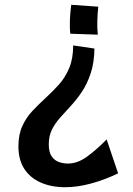

<svg xmlns="http://www.w3.org/2000/svg" viewBox="-20 -476 555 803"><path d="M286 -286 375 -273Q374 -213 359 -168.5Q344 -124 322.5 -92Q301 -60 277 -34Q253 -8 232 15.5Q211 39 197.5 65.5Q184 92 184 128Q184 161 196.5 178.5Q209 196 227.5 202Q246 208 264 208Q304 208 343.5 179.5Q383 151 426 107L474 249Q418 276 361 291.5Q304 307 252 307Q195 307 150.5 287.5Q106 268 81.5 230Q57 192 57 136Q57 87 73.5 51Q90 15 116 -12.5Q142 -40 171 -66.5Q200 -93 226.5 -122.5Q253 -152 269.5 -191.5Q286 -231 286 -286ZM278 -456 391 -448Q388 -420 387 -390Q386 -360 389 -331L274 -335Q271 -361 272.5 -395Q274 -429 278 -456Z"/></svg>

Font: Marhey Light
Style: Regular
Weight: 400
Version: Version 1.000